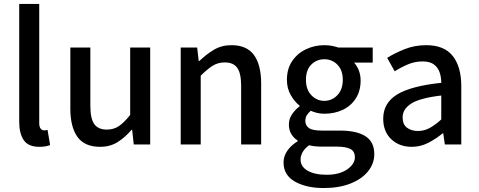

<svg xmlns="http://www.w3.org/2000/svg" viewBox="-20 -729 2416 969"><path d="M178 12Q123 12 100 -21.5Q77 -55 77 -114V-709H178V-108Q178 -88 185.5 -79.5Q193 -71 202 -71Q206 -71 209.5 -71.5Q213 -72 220 -73L233 3Q223 7 210 9.5Q197 12 178 12Z M485 12Q407 12 371 -38Q335 -88 335 -181V-489H436V-194Q436 -130 456 -102.5Q476 -75 519 -75Q554 -75 580 -92.5Q606 -110 637 -149V-489H738V0H655L647 -74H644Q611 -35 573 -11.5Q535 12 485 12Z M892 0V-489H975L983 -421H986Q1020 -454 1059 -477.5Q1098 -501 1148 -501Q1226 -501 1262 -451Q1298 -401 1298 -308V0H1197V-295Q1197 -359 1177.5 -386.5Q1158 -414 1114 -414Q1080 -414 1053 -397Q1026 -380 993 -347V0Z M1614 220Q1526 220 1468.5 187.5Q1411 155 1411 91Q1411 60 1429.5 32.5Q1448 5 1482 -16V-20Q1463 -32 1450.5 -52Q1438 -72 1438 -101Q1438 -130 1455 -154Q1472 -178 1492 -192V-196Q1467 -215 1447.5 -249Q1428 -283 1428 -326Q1428 -381 1454 -420Q1480 -459 1523.5 -480Q1567 -501 1617 -501Q1637 -501 1655.5 -497.5Q1674 -494 1688 -489H1861V-413H1767Q1781 -398 1790.5 -374.5Q1800 -351 1800 -323Q1800 -270 1775.5 -232Q1751 -194 1709.5 -174.5Q1668 -155 1617 -155Q1582 -155 1548 -170Q1536 -159 1528.5 -147.5Q1521 -136 1521 -118Q1521 -96 1539 -83Q1557 -70 1603 -70H1694Q1780 -70 1824.5 -41.5Q1869 -13 1869 49Q1869 96 1838 135Q1807 174 1749.5 197Q1692 220 1614 220ZM1617 -220Q1655 -220 1682.5 -248.5Q1710 -277 1710 -326Q1710 -375 1683 -402.5Q1656 -430 1617 -430Q1578 -430 1551 -403Q1524 -376 1524 -326Q1524 -277 1551.5 -248.5Q1579 -220 1617 -220ZM1629 153Q1693 153 1732 126Q1771 99 1771 65Q1771 34 1747.5 22.5Q1724 11 1680 11H1605Q1588 11 1571.5 9.5Q1555 8 1540 4Q1518 20 1507.5 38.5Q1497 57 1497 76Q1497 112 1532.5 132.5Q1568 153 1629 153Z M2058 12Q1995 12 1954.5 -26.5Q1914 -65 1914 -130Q1914 -209 1984 -252Q2054 -295 2207 -311Q2207 -340 2198.5 -364.5Q2190 -389 2169.5 -404Q2149 -419 2113 -419Q2074 -419 2038.5 -404Q2003 -389 1972 -369L1934 -437Q1972 -461 2022.5 -481Q2073 -501 2131 -501Q2222 -501 2265 -446.5Q2308 -392 2308 -294V0H2225L2217 -56H2214Q2180 -28 2141 -8Q2102 12 2058 12ZM2089 -68Q2121 -68 2148.5 -83Q2176 -98 2207 -126V-247Q2098 -234 2055 -206Q2012 -178 2012 -137Q2012 -101 2034 -84.5Q2056 -68 2089 -68Z"/></svg>

Font: Assistant SemiBold
Style: Regular
Weight: 600
Designer: Hebrew By Ben Nathan, Latin by Paul Hunt
Version: Version 3.000